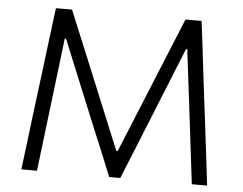

<svg xmlns="http://www.w3.org/2000/svg" viewBox="-51 -775 1058 837"><g transform="rotate(5 478.0 -356.5)"><path d="M71.5 0Q79 -58 86 -115Q93 -172 101 -238.5L130.5 -473Q138.5 -538.5 145.5 -594.5Q152.5 -650.5 160.5 -713H231Q264 -633 295 -558Q326 -483 356.5 -409L477 -116H483L603 -409Q633.5 -483.5 664 -558Q694.5 -632.5 727.5 -713H798Q805.5 -651.5 812.5 -595.5Q819 -539 827 -473L856 -236.5Q864 -171.5 870.8 -115.5Q877.5 -59.5 884.5 0H817.5Q805 -100 794.5 -190.5Q783.5 -281 774 -359.5L746.5 -584.5H741L643 -342Q607 -253.5 571.5 -165Q535.5 -76.5 504.5 0H456Q436.5 -48 413 -105.5Q389 -162.5 364.2 -222.8Q339.5 -283 316 -340.5L216 -584.5H210.5L183.5 -359.5Q174 -281 163 -190.5Q152 -100 140 0Z"/></g></svg>

Font: Heraclito Light
Style: Regular
Weight: 300
Designer: Kostas Bartsokas (font) & Cristiano Sobral (main changes)
Foundry: Kostas Bartsokas (font) & Cristiano Sobral (main changes)
Version: Version 1.00;July 8, 2020;FontCreator 13.0.0.2655 64-bit